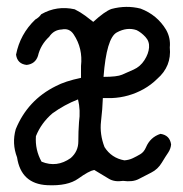

<svg xmlns="http://www.w3.org/2000/svg" viewBox="-20 -543 540 566"><path d="M308.6 -516.6Q352.5 -528.3 394.5 -517.6Q443.4 -499 469.7 -455.1Q483.4 -430.7 480.5 -403.3Q486.3 -347.7 443.4 -310.5Q425.8 -293 403.3 -280.3Q359.4 -255.9 309.6 -253.9H283.2Q282.2 -222.7 277.8 -185.1Q273.4 -147.5 288.1 -109.4Q308.6 -77.1 346.7 -70.3Q360.4 -71.3 371.6 -76.7Q382.8 -82 393.6 -88.4Q404.3 -94.7 410.2 -108.4Q422.9 -138.7 453.1 -148.4Q480.5 -144.5 484.4 -117.2Q483.4 -104.5 475.6 -92.8Q468.8 -83 457 -63.5Q445.3 -43.9 425.8 -34.2Q406.2 -24.4 388.7 -15.1Q371.1 -5.9 342.8 -9.8Q317.4 -5.9 300.8 -16.1Q284.2 -26.4 257.8 -42Q242.2 -39.1 210.9 -16.6Q179.7 5.9 119.1 2.9Q42 -1 30.3 -79.1Q14.6 -120.1 26.4 -162.1Q61.5 -248 144.5 -289.1Q171.9 -303.7 218.8 -313.5V-348.6Q224.6 -400.4 197.3 -441.4Q184.6 -460.9 162.1 -456.1Q138.7 -455.1 125 -434.6Q99.6 -411.1 91.8 -377.9Q84 -354.5 58.6 -351.6Q31.2 -354.5 27.3 -381.8Q39.1 -442.4 84 -485.4Q94.7 -491.2 101.6 -501Q147.5 -527.3 200.2 -515.6Q217.8 -506.8 231.4 -496.6Q245.1 -486.3 254.9 -478.5Q289.1 -509.8 308.6 -516.6ZM382.8 -454.1Q354.5 -463.9 324.2 -447.3Q293.9 -430.7 285.2 -316.4Q325.2 -316.4 339.8 -322.8Q354.5 -329.1 374 -337.9Q393.6 -346.7 405.8 -365.7Q418 -384.8 419.4 -402.8Q420.9 -420.9 408.7 -434.1Q396.5 -447.3 382.8 -454.1ZM212.9 -182.6Q217.8 -217.8 210 -250Q169.9 -234.4 134.8 -209Q101.6 -180.7 85.9 -141.6Q83 -101.6 102.5 -66.4Q147.5 -47.9 188.5 -77.1Q210.9 -96.7 210.9 -126Q210.9 -155.3 212.9 -182.6Z"/></svg>

Font: JasonHandwriting2
Style: Regular
Weight: 400
Version: Version 1.05.10